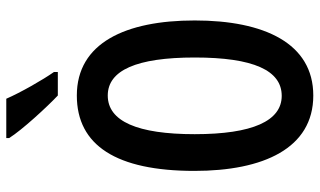

<svg xmlns="http://www.w3.org/2000/svg" viewBox="-218 -764 993 596"><g transform="rotate(-90 278.0 -466.5)"><path d="M269 -943H147V-934C172 -894 244 -816 279 -783H352V-795C328 -829 288 -899 269 -943ZM512 -358C512 -573 442 -724 279 -724C124 -724 45 -601 45 -359C45 -145 115 10 279 10C441 10 512 -142 512 -358ZM159 -358C159 -536 199 -628 279 -628C357 -628 397 -539 397 -358C397 -176 357 -88 278 -88C200 -88 159 -179 159 -358Z"/></g></svg>

Font: Noto Sans Display Condensed Medium
Style: Regular
Weight: 500
Width: 3
Designer: Monotype Design Team
Foundry: Monotype Imaging Inc.
Version: Version 1.900